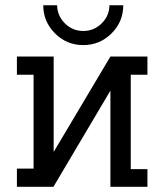

<svg xmlns="http://www.w3.org/2000/svg" viewBox="-20 -717 631 737"><path d="M44.9 0V-69.8H108.9V-430.2H44.9V-500H186V-133.8L403.8 -500H545.9V-430.2H481.9V-67.9H545.9V0H403.8V-369.1L185.1 0ZM146 -696.8H199.2Q200.2 -656.2 229.2 -627.2Q258.3 -598.1 299.8 -598.1Q340.8 -598.1 370.4 -627.4Q399.9 -656.7 399.9 -696.8H453.1Q453.1 -633.3 408 -588.6Q362.8 -543.9 299.8 -543.9Q235.8 -543.9 190.9 -589.1Q146 -634.3 146 -696.8Z"/></svg>

Font: Kelly Slab
Style: Regular
Weight: 400
Designer: Denis Masharov
Foundry: Denis Masharov
Version: Version 1.001